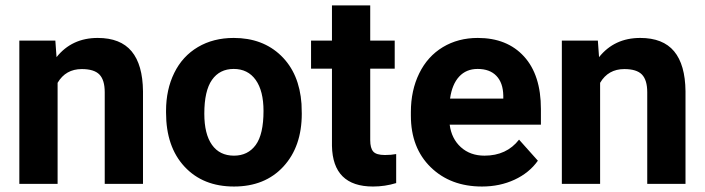

<svg xmlns="http://www.w3.org/2000/svg" viewBox="-20 -678 2601 708"><path d="M184.1 -528.3 188.5 -467.3Q245.1 -538.1 340.3 -538.1Q424.3 -538.1 465.3 -488.8Q506.3 -439.5 507.3 -341.3V0H366.2V-337.9Q366.2 -382.8 346.7 -403.1Q327.1 -423.3 281.7 -423.3Q222.2 -423.3 192.4 -372.6V0H51.3V-528.3Z M592.3 -269Q592.3 -347.7 622.6 -409.2Q652.8 -470.7 709.7 -504.4Q766.6 -538.1 841.8 -538.1Q948.7 -538.1 1016.4 -472.7Q1084 -407.2 1091.8 -294.9L1092.8 -258.8Q1092.8 -137.2 1024.9 -63.7Q957 9.8 842.8 9.8Q728.5 9.8 660.4 -63.5Q592.3 -136.7 592.3 -262.7ZM733.4 -258.8Q733.4 -183.6 761.7 -143.8Q790 -104 842.8 -104Q894 -104 922.9 -143.3Q951.7 -182.6 951.7 -269Q951.7 -342.8 922.9 -383.3Q894 -423.8 841.8 -423.8Q790 -423.8 761.7 -383.5Q733.4 -343.3 733.4 -258.8Z M1345.2 -658.2V-528.3H1435.5V-424.8H1345.2V-161.1Q1345.2 -131.8 1356.4 -119.1Q1367.7 -106.4 1399.4 -106.4Q1422.9 -106.4 1440.9 -109.9V-2.9Q1399.4 9.8 1355.5 9.8Q1207 9.8 1204.1 -140.1V-424.8H1127V-528.3H1204.1V-658.2Z M1757.3 9.8Q1641.1 9.8 1568.1 -61.5Q1495.1 -132.8 1495.1 -251.5V-265.1Q1495.1 -344.7 1525.9 -407.5Q1556.6 -470.2 1613 -504.2Q1669.4 -538.1 1741.7 -538.1Q1850.1 -538.1 1912.4 -469.7Q1974.6 -401.4 1974.6 -275.9V-218.3H1638.2Q1645 -166.5 1679.4 -135.3Q1713.9 -104 1766.6 -104Q1848.1 -104 1894 -163.1L1963.4 -85.4Q1931.6 -40.5 1877.4 -15.4Q1823.2 9.8 1757.3 9.8ZM1741.2 -423.8Q1699.2 -423.8 1673.1 -395.5Q1647 -367.2 1639.6 -314.5H1835.9V-325.7Q1835 -372.6 1810.5 -398.2Q1786.1 -423.8 1741.2 -423.8Z M2184.6 -528.3 2189 -467.3Q2245.6 -538.1 2340.8 -538.1Q2424.8 -538.1 2465.8 -488.8Q2506.8 -439.5 2507.8 -341.3V0H2366.7V-337.9Q2366.7 -382.8 2347.2 -403.1Q2327.6 -423.3 2282.2 -423.3Q2222.7 -423.3 2192.9 -372.6V0H2051.8V-528.3Z"/></svg>

Font: Roboto-o
Style: o-Bold
Weight: 700
Designer: Google
Version: Version 2.134; 2016; ttfautohint (v1.6)